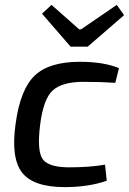

<svg xmlns="http://www.w3.org/2000/svg" viewBox="-20 -754 528 786"><path d="M488 -692 339 -563H269L152 -698L191 -734L304 -634H312L458 -734ZM410 -80 417 -14Q342 12 245 12Q116 12 70 -48Q24 -108 44 -248Q63 -388 122 -444.5Q181 -501 307 -501Q405 -501 467 -475L452 -415Q392 -419 322 -419Q234 -419 195.5 -383.5Q157 -348 144 -241Q131 -134 155.5 -101.5Q180 -69 263 -69Q348 -69 410 -80Z"/></svg>

Font: Exo 2.0 Medium
Style: Italic
Weight: 500
Italic angle: -8°
Designer: Natanael Gama
Version: Version 1.001;PS 001.001;hotconv 1.0.70;makeotf.lib2.5.58329